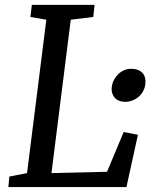

<svg xmlns="http://www.w3.org/2000/svg" viewBox="-20 -763 617 783"><path d="M18.1 -43 90.3 -57.1 168.9 -682.6 104 -693.8 109.9 -743.2H365.7L360.4 -693.8L268.6 -682.6L189.9 -57.1L416.5 -62.5L484.4 -224.6L542.5 -213.4L495.6 0H14.2ZM436 -409.7Q438 -424.8 445.3 -438.2Q452.6 -451.7 463.1 -461.4Q473.6 -471.2 486.8 -476.8Q500 -482.4 513.7 -482.4Q531.2 -482.4 543.2 -477.5Q555.2 -472.7 562.3 -464.1Q569.3 -455.6 571.8 -444.3Q574.2 -433.1 572.8 -420.4Q570.8 -403.8 563.2 -390.4Q555.7 -377 544.2 -367.4Q532.7 -357.9 518.8 -352.8Q504.9 -347.7 490.2 -347.7Q477.1 -347.7 466.3 -351.8Q455.6 -356 448.2 -364Q440.9 -372.1 437.5 -383.5Q434.1 -395 436 -409.7Z"/></svg>

Font: Merriweather
Style: Italic
Weight: 400
Italic angle: -7°
Designer: Eben Sorkin ( eben@eyebytes.com )
Foundry: Eben Sorkin ( eben@eyebytes.com )
Version: Version 1.005; ttfautohint (v0.97) -l 13 -r 13 -G 200 -x 24 